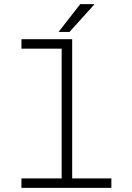

<svg xmlns="http://www.w3.org/2000/svg" viewBox="-20 -911 640 931"><path d="M84 0V-46H279V-675H84V-721H330V-46H520V0ZM264 -756 369 -891H436V-888L317 -756Z"/></svg>

Font: Chivo Mono Medium Thin
Style: Regular
Weight: 250
Monospace: yes
Version: Version 1.008